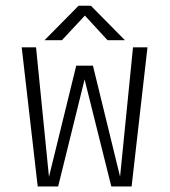

<svg xmlns="http://www.w3.org/2000/svg" viewBox="-20 -670 610 690"><path d="M429 -525.5H366.5L285 -614L202.5 -525.5H140L262.5 -649.5H306.5ZM189 0H115.5L58 -500H109.5L156 -34.5L254 -434H314L411.5 -35L458 -500H510L453 0H380L284 -384.5Z"/></svg>

Font: League Mono Narrow UltraLight
Style: Regular
Weight: 200
Width: 3
Designer: Tyler Finck
Foundry: The League of Moveable Type / Tyler Finck
Version: Version 2.210